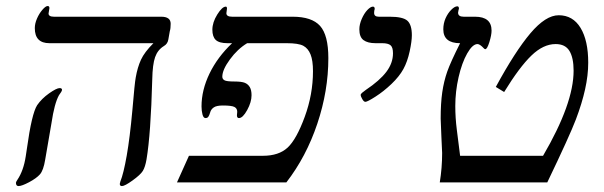

<svg xmlns="http://www.w3.org/2000/svg" viewBox="-20 -609 2016 641"><path d="M145 -464.8Q96.2 -464.8 96.2 -515.1Q96.2 -530.3 103.5 -547.1Q110.8 -564 121.6 -576.4Q132.3 -588.9 139.2 -588.9Q145 -588.9 145 -582L142.1 -564Q142.1 -553.2 160.2 -553.2H518.1Q549.8 -553.2 549.8 -529.8Q549.8 -513.7 546.9 -504.9L542 -477.1Q539.6 -462.4 526.9 -455.1Q506.3 -442.4 497.8 -418.2Q489.3 -394 488.3 -344.2Q483.4 -161.6 469.2 -77.1Q464.8 -51.3 456.8 -38.3Q448.7 -25.4 422.6 -6.6Q396.5 12.2 387.2 12.2Q379.9 12.2 379.9 4.9L381.8 -2.9Q392.6 -29.8 403.1 -89.6Q413.6 -149.4 421.9 -240.7Q429.7 -333 433.1 -350.1Q439 -384.3 450.7 -409.7Q462.4 -435.1 492.2 -464.8ZM187 -309.1Q187 -304.2 176.8 -291Q161.6 -263.7 151.9 -198.2L130.9 -76.2Q125 -40 113.3 -26.9Q101.6 -13.7 77.1 -0.7Q52.7 12.2 42 12.2Q33.2 12.2 33.2 1Q33.7 -2.4 38.1 -8.8Q58.6 -39.1 65.9 -86.9L69.8 -112.8Q85.9 -229.5 104 -257.8Q119.1 -279.8 144 -297.4Q168.9 -314.9 179.2 -314.9Q187 -314.9 187 -309.1Z M1076.2 -415Q1076.2 -305.7 1039.3 -195.8Q1002.4 -85.9 936 0H570.8L610.8 -88.9H857.9Q910.6 -88.9 940.2 -116.2Q969.7 -143.6 997.3 -218.8Q1024.9 -293.9 1024.9 -371.1Q1024.9 -407.2 1016.8 -427.2Q1008.8 -447.3 992.7 -456.1Q976.6 -464.8 937 -464.8H805.2Q772.9 -445.3 747.6 -410.6Q722.2 -376 722.2 -353Q722.2 -345.2 729.2 -341.1Q736.3 -336.9 762.7 -336.9Q786.6 -336.9 797.4 -332.5Q808.1 -328.1 814 -318.1Q819.8 -308.1 819.8 -291Q819.8 -268.1 805.2 -241.5Q790.5 -214.8 777.8 -214.8Q771 -214.8 771 -224.1L772 -235.8Q772 -247.1 762.5 -252Q752.9 -256.8 724.1 -256.8Q702.6 -256.8 693.4 -250.2Q684.1 -243.7 681.6 -233.4Q678.7 -223.6 675.5 -219.2Q672.4 -214.8 666 -214.8Q659.2 -214.8 656 -226.8Q652.8 -238.8 652.8 -253.9Q652.8 -308.1 679.4 -363.3Q706.1 -418.5 754.9 -464.8H739.7Q711.9 -464.8 700.4 -475.6Q689 -486.3 689 -509.8Q689 -534.2 705.3 -560.5Q721.7 -586.9 733.9 -586.9Q737.8 -586.9 737.8 -580.1L735.8 -564.9Q735.8 -553.2 754.9 -553.2H957Q1021 -553.2 1048.6 -522.5Q1076.2 -491.7 1076.2 -415Z M1233.9 -464.8Q1207.5 -464.8 1193.6 -475.1Q1179.7 -485.4 1179.7 -511.2Q1179.7 -527.3 1187.7 -545.9Q1195.8 -564.5 1206.5 -575.7Q1217.3 -586.9 1225.1 -586.9Q1231 -586.9 1231 -579.1Q1229 -573.2 1229 -565.9Q1229 -553.2 1244.6 -553.2H1280.8Q1325.2 -553.2 1340.1 -539.8Q1355 -526.4 1355 -491.2Q1355 -471.7 1347.7 -437.5Q1340.3 -403.3 1326.7 -378.4Q1313 -353.5 1286.9 -328.6Q1260.7 -303.7 1233.6 -286.4Q1206.5 -269 1199.7 -269Q1194.8 -269 1189.5 -278.1Q1184.1 -287.1 1184.1 -293Q1185.5 -297.9 1201.7 -309.1Q1247.6 -339.8 1269.8 -369.1Q1292 -398.4 1292 -431.2Q1292 -451.2 1283.7 -458Q1275.4 -464.8 1255.9 -464.8Z M1793 -88.9Q1895 -263.2 1895 -373Q1895 -416 1881.1 -439Q1867.2 -461.9 1835 -461.9Q1793.9 -461.9 1754.2 -423.6Q1714.4 -385.3 1663.1 -301.8L1635.3 -318.8Q1699.7 -437.5 1750.7 -497.8Q1801.8 -558.1 1845.2 -558.1Q1892.6 -558.1 1918.2 -515.9Q1943.8 -473.6 1943.8 -399.9Q1943.8 -357.4 1933.3 -310.5Q1922.9 -263.7 1902.6 -210.2Q1882.3 -156.7 1807.1 0H1448.2Q1456.1 -48.8 1456.1 -98.1L1453.6 -152.3L1451.2 -212.9Q1451.2 -264.2 1456.5 -301Q1461.9 -337.9 1473.1 -369.9Q1484.4 -401.9 1516.1 -464.8Q1460 -464.8 1460 -511.2Q1460 -530.8 1467.5 -547.9Q1475.1 -564.9 1486.6 -576.4Q1498 -587.9 1506.8 -587.9Q1512.2 -587.9 1512.2 -580.1L1510.7 -574.7L1509.3 -566.9Q1509.3 -553.2 1527.8 -553.2H1565.9Q1621.1 -553.2 1621.1 -506.8Q1621.1 -492.2 1613.8 -468.5Q1606.4 -444.8 1600.1 -444.8Q1597.7 -444.8 1595.2 -447.8Q1582 -461.9 1574.2 -461.9Q1557.6 -461.9 1539.8 -430.7Q1522 -399.4 1511 -351.3Q1500 -303.2 1500 -254.9Q1500 -215.8 1505.1 -176Q1510.3 -136.2 1516.1 -88.9Z"/></svg>

Font: Tinos
Style: Italic
Weight: 400
Italic angle: -16.333°
Designer: Steve Matteson
Foundry: Monotype Imaging Inc.
Version: Version 1.32